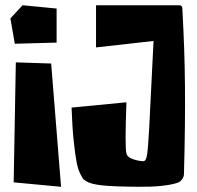

<svg xmlns="http://www.w3.org/2000/svg" viewBox="-20 -715 758 740"><path d="M350.1 -532.2V-694.8H671.9Q675.8 -694.8 679 -691.9Q682.1 -689 682.6 -685.1Q691.9 -519 692.9 -380.4Q694.3 -238.8 689 -43.5Q688.5 -32.7 681.2 -23.2Q673.8 -13.7 663.6 -10.3Q613.3 5.9 511.2 4.9Q408.7 3.9 369.4 -1Q330.1 -5.9 314 -15.6Q306.2 -20.5 302.5 -23.4Q298.8 -26.4 289.8 -44.2Q280.8 -62 275.4 -88.9Q270 -115.7 264.2 -170.7Q258.3 -225.6 255.9 -300.3L467.3 -320.8Q460.9 -146.5 467.3 -123.5Q471.2 -108.4 493.7 -101.1Q516.1 -93.8 532.7 -93.8Q543 -93.8 546.9 -119.1Q550.8 -144.5 555.2 -225.1L571.8 -557.1ZM198.2 -550.8 37.1 -546.4 20 -644 66.9 -694.8 198.2 -682.1ZM41 -474.6 177.2 -470.2 215.3 4.9 32.7 -12.2Z"/></svg>

Font: Some Time Later
Style: Regular
Weight: 400
Version: Version 003.300